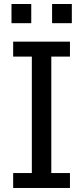

<svg xmlns="http://www.w3.org/2000/svg" viewBox="-20 -934 413 954"><path d="M135.3 -914.1H37.1V-818.8H135.3ZM336.9 -914.1H238.8V-818.8H336.9ZM327.6 -74.2H234.9V-652.8H327.6V-727.1H45.4V-652.8H138.2V-74.2H45.4V0H327.6Z"/></svg>

Font: SG Kara Light
Style: Regular
Weight: 400
Designer: Damoon Khanjanzadeh
Version: Version 1.000